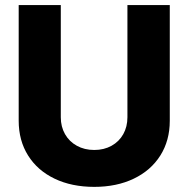

<svg xmlns="http://www.w3.org/2000/svg" viewBox="-20 -727 743 757"><path d="M649.4 -707V-251Q649.4 -172.9 612.1 -113.8Q574.7 -54.7 507.3 -22.5Q439.9 9.8 351.6 9.8Q262.7 9.8 195.3 -22.5Q127.9 -54.7 90.8 -113.8Q53.7 -172.9 53.7 -251V-707H219.7V-264.6Q219.7 -227.5 236.3 -198.2Q252.9 -168.9 283 -152.3Q313 -135.7 351.6 -135.7Q390.1 -135.7 419.9 -152.3Q449.7 -168.9 466.1 -198.2Q482.4 -227.5 482.4 -264.6V-707Z"/></svg>

Font: Pretendard ExtraBold
Style: Regular
Weight: 800
Designer: Base glyphs from Inter by Rasmus Andersson; Hangeul glyphs from Noto Sans CJK(Source Han Sans) by Jang Soo-young and Kan
Foundry: Kil Hyung-jin
Version: Version 1.309